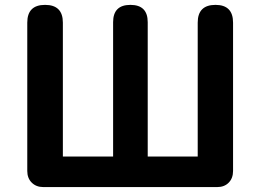

<svg xmlns="http://www.w3.org/2000/svg" viewBox="-20 -760 1059 780"><path d="M862.3 0H156.2Q127 0 108.9 -18.1Q90.8 -36.1 90.8 -65.4V-668Q90.8 -740.2 163.1 -740.2Q235.4 -740.2 235.4 -668V-124H439.5V-669.9Q439.5 -740.2 509.8 -740.2Q580.1 -740.2 580.1 -669.9V-124H783.2V-668Q783.2 -740.2 855.5 -740.2Q926.8 -740.2 926.8 -668V-65.4Q926.8 -36.1 909.2 -18.1Q891.6 0 862.3 0Z"/></svg>

Font: GenSenMaruGothic TW TTF Bold
Style: Regular
Weight: 700
Version: Version 1.301